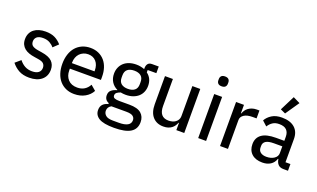

<svg xmlns="http://www.w3.org/2000/svg" viewBox="-96 -1348 3505 2122"><g transform="rotate(20 1656.0 -287.0)"><path d="M241 12Q169 12 119.5 -15Q70 -42 34 -88L97 -142Q126 -105 162.5 -85Q199 -65 247 -65Q297 -65 323 -85.5Q349 -106 349 -142Q349 -171 331.5 -190Q314 -209 266 -216L222 -223Q185 -228 154 -239Q123 -250 101 -268Q79 -286 66.5 -312Q54 -338 54 -374Q54 -412 68 -441.5Q82 -471 107 -490.5Q132 -510 166.5 -520Q201 -530 242 -530Q308 -530 352 -508Q396 -486 429 -447L370 -391Q351 -416 318.5 -434.5Q286 -453 239 -453Q191 -453 167.5 -433Q144 -413 144 -380Q144 -345 166.5 -329Q189 -313 234 -306L278 -299Q364 -286 401.5 -249Q439 -212 439 -152Q439 -76 386 -32Q333 12 241 12Z M770 12Q716 12 672.5 -7.5Q629 -27 598.5 -62Q568 -97 551.5 -147Q535 -197 535 -259Q535 -320 551.5 -370.5Q568 -421 598.5 -456Q629 -491 672.5 -510.5Q716 -530 770 -530Q824 -530 866.5 -510.5Q909 -491 938 -457Q967 -423 982 -376Q997 -329 997 -275V-236H632V-215Q632 -150 670 -108.5Q708 -67 778 -67Q827 -67 862 -89Q897 -111 918 -151L978 -100Q951 -49 897 -18.5Q843 12 770 12ZM770 -455Q740 -455 714.5 -444Q689 -433 670.5 -413.5Q652 -394 642 -367Q632 -340 632 -308V-301H898V-311Q898 -376 863.5 -415.5Q829 -455 770 -455Z M1569 53Q1569 134 1506.5 173Q1444 212 1312 212Q1188 212 1134.5 179Q1081 146 1081 86Q1081 44 1103.5 20Q1126 -4 1166 -14V-25Q1115 -45 1115 -101Q1115 -140 1141 -161Q1167 -182 1205 -191V-195Q1159 -217 1134 -257.5Q1109 -298 1109 -352Q1109 -391 1123 -424Q1137 -457 1162.5 -480.5Q1188 -504 1225 -517Q1262 -530 1309 -530Q1336 -530 1360 -525Q1384 -520 1405 -512V-523Q1405 -555 1420 -574.5Q1435 -594 1468 -594H1547V-516H1445V-488Q1510 -440 1510 -352Q1510 -313 1496 -280Q1482 -247 1456 -224Q1430 -201 1393 -188Q1356 -175 1309 -175Q1294 -175 1279 -176.5Q1264 -178 1251 -181Q1228 -174 1210 -161Q1192 -148 1192 -126Q1192 -103 1212.5 -95Q1233 -87 1268 -87H1386Q1482 -87 1525.5 -49.5Q1569 -12 1569 53ZM1482 62Q1482 33 1459.5 15.5Q1437 -2 1380 -2H1206Q1164 20 1164 64Q1164 96 1189.5 118.5Q1215 141 1276 141H1346Q1412 141 1447 121.5Q1482 102 1482 62ZM1310 -245Q1360 -245 1388.5 -268Q1417 -291 1417 -339V-365Q1417 -413 1388.5 -436Q1360 -459 1310 -459Q1260 -459 1231.5 -436Q1203 -413 1203 -365V-339Q1203 -291 1231.5 -268Q1260 -245 1310 -245Z M1970 -85H1965Q1958 -66 1946.5 -48.5Q1935 -31 1917.5 -17.5Q1900 -4 1876 4Q1852 12 1820 12Q1740 12 1694 -40Q1648 -92 1648 -187V-518H1741V-201Q1741 -69 1851 -69Q1873 -69 1894.5 -74.5Q1916 -80 1932.5 -92Q1949 -104 1959.5 -122Q1970 -140 1970 -164V-518H2063V0H1970Z M2274 -626Q2245 -626 2231.5 -640Q2218 -654 2218 -677V-691Q2218 -714 2231.5 -728Q2245 -742 2274 -742Q2303 -742 2316.5 -728Q2330 -714 2330 -691V-677Q2330 -654 2316.5 -640Q2303 -626 2274 -626ZM2227 -518H2320V0H2227Z M2484 0V-518H2577V-419H2582Q2588 -438 2600 -456Q2612 -474 2630 -487.5Q2648 -501 2672.5 -509.5Q2697 -518 2728 -518H2759V-425H2713Q2648 -425 2612.5 -401.5Q2577 -378 2577 -340V0Z M3230 0Q3187 0 3165.5 -24Q3144 -48 3139 -86H3134Q3118 -38 3079 -13Q3040 12 2984 12Q2903 12 2858 -29.5Q2813 -71 2813 -143Q2813 -218 2867.5 -257.5Q2922 -297 3034 -297H3132V-344Q3132 -396 3104 -424Q3076 -452 3017 -452Q2971 -452 2940.5 -431.5Q2910 -411 2890 -378L2834 -429Q2857 -471 2903.5 -500.5Q2950 -530 3022 -530Q3119 -530 3172 -483.5Q3225 -437 3225 -352V-79H3283V0ZM3005 -63Q3060 -63 3096 -88Q3132 -113 3132 -152V-232H3033Q2969 -232 2939.5 -213Q2910 -194 2910 -158V-138Q2910 -102 2935.5 -82.5Q2961 -63 3005 -63ZM3036 -584 2977 -611 3065 -786 3147 -746Z"/></g></svg>

Font: IBM Plex Sans Thai Looped Text
Style: Regular
Weight: 450
Designer: Mike Abbink, Paul van der Laan, Pieter van Rosmalen, Ben Mitchell, Mark Frömberg
Foundry: Bold Monday
Version: Version 1.1